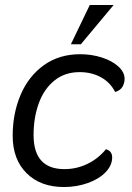

<svg xmlns="http://www.w3.org/2000/svg" viewBox="-20 -740 531 772"><path d="M31 -194Q31 -284 63 -359Q95 -434 156.5 -478Q218 -522 302 -522Q348 -522 389 -509Q430 -496 455.5 -473Q481 -450 481 -423Q481 -407 473 -392Q465 -377 443 -370Q424 -408 386.5 -429Q349 -450 300 -450Q240 -450 198 -415.5Q156 -381 135.5 -323.5Q115 -266 115 -197Q115 -60 239 -60Q288 -60 331.5 -81Q375 -102 406 -140Q431 -133 431 -107Q431 -75 404.5 -47.5Q378 -20 333 -4Q288 12 237 12Q143 12 87 -43.5Q31 -99 31 -194ZM341 -720H437L305 -562H265Z"/></svg>

Font: Thasadith
Style: Bold Italic
Weight: 700
Italic angle: -9°
Designer: Cadson Demak Co.,Ltd.
Foundry: Cadson Demak Co.,Ltd.
Version: Version 1.000; ttfautohint (v1.6)